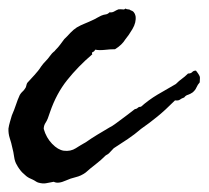

<svg xmlns="http://www.w3.org/2000/svg" viewBox="-50 -389 486 447"><path d="M406.2 -224.6Q416 -212.4 415.5 -208Q415 -204.6 415 -197.3Q410.2 -191.9 407.2 -185.1Q404.8 -179.2 398.4 -173.8Q392.6 -169.9 388.2 -168.5Q382.3 -167 378.9 -162.1Q372.1 -159.7 369.1 -157.2Q365.7 -154.3 357.4 -155.3Q334 -131.8 315.9 -117.2Q297.9 -102.5 278.3 -88.9Q263.7 -76.2 247.6 -65.4Q231.4 -54.7 214.8 -43.9Q208.5 -37.6 206.1 -34.7Q202.6 -30.3 196.3 -27.3Q185.1 -16.1 172.4 -6.3Q166 -1.5 160.4 3.2Q154.8 7.8 149.4 12.7Q138.7 20.5 126.5 23.4Q113.8 26.4 103.5 31.2Q85 39.6 75.2 34.2L57.1 37.6Q49.8 39.1 39.1 36.1Q36.1 35.2 33.2 33.2Q31.7 32.2 30 31.2Q28.3 30.3 26.4 29.3Q16.6 25.4 11.2 21Q5.9 16.6 2 12.7Q-1 9.8 -4.9 4.4Q-8.8 -1 -10.7 -4.9Q-15.6 -12.7 -17.1 -23.9Q-18.6 -35.2 -21.5 -45.9Q-23.4 -55.7 -27.3 -67.4Q-30.8 -78.1 -30.3 -89.8Q-29.8 -93.8 -28.8 -97.7Q-27.8 -101.6 -26.9 -105L-22.5 -120.1Q-19.5 -127 -17.1 -133.3Q-14.6 -139.6 -12.7 -145.5Q-9.3 -156.2 -3.9 -168Q-1 -172.9 2.4 -175.8Q5.9 -178.7 8.8 -183.6Q10.3 -185.1 11.2 -189.5Q12.2 -194.3 13.7 -196.3L30.3 -214.4Q34.7 -219.2 38.6 -224.1Q42.5 -229 45.9 -234.4Q48.3 -237.8 51 -241Q53.7 -244.1 56.2 -246.6Q58.6 -249 61.3 -252.2Q64 -255.4 66.4 -258.8Q71.8 -266.1 74.7 -268.1Q77.1 -269.5 79.1 -272.5Q85 -278.3 89.8 -284.7Q94.7 -291 99.6 -297.9Q103 -301.3 106.7 -304.9Q110.4 -308.6 113.8 -312.5Q120.6 -319.8 128.9 -325.2Q138.2 -330.6 147 -334Q151.9 -335.9 156.7 -338.1Q161.6 -340.3 167 -342.8Q172.4 -345.2 176.3 -347.7Q180.2 -350.1 185.5 -352.5Q191.4 -355 196.3 -355.5Q200.7 -356 205.1 -360.4Q210.9 -359.4 215.8 -362.3Q220.7 -365.2 225.6 -367.2Q230.5 -367.7 234.9 -367.2Q239.3 -366.2 242.2 -369.1Q244.6 -367.2 248.5 -367.2Q252 -367.2 253.9 -365.2Q263.2 -362.8 265.6 -351.6Q267.6 -336.9 258.3 -321.3Q249 -305.7 242.2 -297.9Q233.9 -284.2 217.8 -274.4Q206.5 -274.4 193.8 -272.9Q180.7 -271.5 171.9 -273.4Q169.4 -269 166.5 -268.1Q162.6 -266.6 165 -262.7Q131.8 -234.4 106.4 -202.6Q81.1 -170.9 66.4 -127.9Q61 -110.4 56.6 -104Q51.8 -97.2 51.8 -88.9Q57.6 -68.4 71.3 -54.2Q85 -40 98.6 -38.1Q114.3 -36.1 126.5 -43.9Q139.2 -52.2 149.4 -57.6Q156.2 -62.5 163.1 -66.9Q169.9 -71.3 176.3 -75.2L204.1 -91.8Q208 -93.8 211.9 -96.2Q215.8 -98.6 219.7 -101.6Q231.4 -109.9 242.7 -118.7Q248 -122.6 253.2 -126.7Q258.3 -130.9 263.7 -134.8Q268.1 -135.3 271 -138.2Q273.4 -140.6 278.3 -140.6Q295.9 -156.2 316.4 -168.5Q336.9 -180.7 359.4 -193.4Q367.2 -201.2 373.5 -205.6Q379.9 -210 387.7 -217.8Q394.5 -217.8 397.5 -221.2Q400.4 -224.6 406.2 -224.6Z"/></svg>

Font: Taprom
Style: Regular
Weight: 400
Designer: Danh Hong
Version: Version 8.002; ttfautohint (v1.8.3)